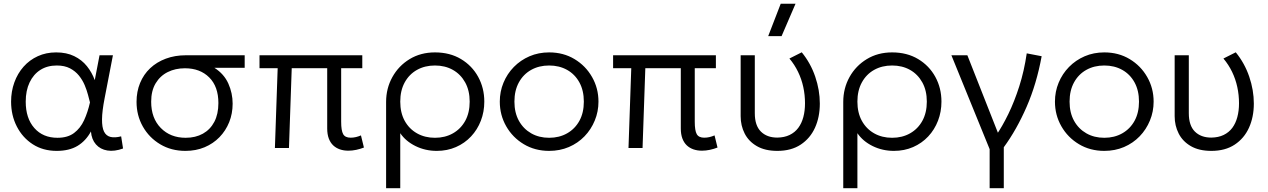

<svg xmlns="http://www.w3.org/2000/svg" viewBox="-20 -774 6632 1004"><path d="M276.5 15Q205 15 151.5 -19.5Q98 -54 68 -112.5Q38 -171 38 -242.5Q38 -296 55 -343Q72 -390 103.2 -425.2Q134.5 -460.5 177.8 -480.2Q221 -500 273.5 -500Q328 -500 368 -480.5Q408 -461 434.5 -428Q461 -395 475.5 -355L500.5 -485H570.5L527 -260Q514 -193.5 513.5 -150.8Q513 -108 524 -85.8Q535 -63.5 557.8 -58Q580.5 -52.5 613.5 -61L623.5 2.5Q578.5 19 541.5 13Q504.5 7 481.8 -18.8Q459 -44.5 455.5 -86.5Q429 -37.5 385.5 -11.2Q342 15 276.5 15ZM280.5 -53.5Q334 -53.5 367.2 -78.5Q400.5 -103.5 419.8 -145.5Q439 -187.5 450.5 -238.5Q446.5 -254 440.2 -278Q434 -302 422.8 -328.8Q411.5 -355.5 392.8 -378.8Q374 -402 345.8 -416.8Q317.5 -431.5 277 -431.5Q227.5 -431.5 191.2 -408.5Q155 -385.5 134.8 -343Q114.5 -300.5 114.5 -242.5Q114.5 -155.5 159.5 -104.5Q204.5 -53.5 280.5 -53.5Z M949.5 15Q875.5 15 817.8 -19.5Q760 -54 727 -112.2Q694 -170.5 694 -241.5Q694 -295 712.5 -340Q731 -385 765.2 -417.2Q799.5 -449.5 847 -467.2Q894.5 -485 952 -485H1259.5V-419.5H1101Q1151.5 -387.5 1174 -337.2Q1196.5 -287 1196.5 -232Q1196.5 -180 1178.5 -135.2Q1160.5 -90.5 1127.8 -56.8Q1095 -23 1049.8 -4Q1004.5 15 949.5 15ZM951 -53.5Q1002.5 -53.5 1041 -75Q1079.5 -96.5 1100.8 -137Q1122 -177.5 1122 -235Q1122 -321.5 1074 -369.2Q1026 -417 947 -417Q897 -417 857.2 -397.2Q817.5 -377.5 794 -338.5Q770.5 -299.5 770.5 -242Q770.5 -156 820.8 -104.8Q871 -53.5 951 -53.5Z M1801.5 14Q1777.5 14 1757.2 7Q1737 0 1722.2 -14Q1707.5 -28 1699.2 -50Q1691 -72 1691 -102.5V-417.5H1505.5L1491 0H1417.5L1432 -417.5H1337V-485H1874.5V-417.5H1764V-137.5Q1764 -91 1774.5 -72.5Q1785 -54 1813.5 -54Q1827.5 -54 1841.2 -57.2Q1855 -60.5 1867.5 -66L1883 -2.5Q1864 5 1843 9.5Q1822 14 1801.5 14Z M1999 210V-241Q1999 -312 2031.8 -371Q2064.5 -430 2122.2 -465Q2180 -500 2254.5 -500Q2332.5 -500 2390.5 -465.2Q2448.5 -430.5 2480.5 -372Q2512.5 -313.5 2512.5 -242.5Q2512.5 -189.5 2494.5 -142.8Q2476.5 -96 2443.2 -60.5Q2410 -25 2364.2 -5Q2318.5 15 2264 15Q2204 15 2152.8 -10.2Q2101.5 -35.5 2073 -77.5V210ZM2254.5 -53.5Q2307.5 -53.5 2348.5 -76.8Q2389.5 -100 2412.8 -142.2Q2436 -184.5 2436 -242.5Q2436 -300.5 2412.5 -343Q2389 -385.5 2348.2 -408.5Q2307.5 -431.5 2254.5 -431.5Q2201.5 -431.5 2160.5 -408.5Q2119.5 -385.5 2096.2 -343Q2073 -300.5 2073 -242.5Q2073 -184.5 2096.2 -142.2Q2119.5 -100 2160.5 -76.8Q2201.5 -53.5 2254.5 -53.5Z M2851.5 15Q2777.5 15 2719 -20Q2660.5 -55 2627 -113.8Q2593.5 -172.5 2593.5 -242.5Q2593.5 -295 2612.8 -341.5Q2632 -388 2667 -423.8Q2702 -459.5 2749 -479.8Q2796 -500 2851.5 -500Q2926 -500 2984.2 -465Q3042.5 -430 3076 -371.2Q3109.5 -312.5 3109.5 -242.5Q3109.5 -190.5 3090.2 -143.8Q3071 -97 3036.5 -61.2Q3002 -25.5 2954.8 -5.2Q2907.5 15 2851.5 15ZM2851.5 -53.5Q2904.5 -53.5 2945.5 -76.8Q2986.5 -100 3009.8 -142.2Q3033 -184.5 3033 -242.5Q3033 -300.5 3009.8 -343Q2986.5 -385.5 2945.5 -408.5Q2904.5 -431.5 2851.5 -431.5Q2798.5 -431.5 2757.5 -408.5Q2716.5 -385.5 2693.2 -343Q2670 -300.5 2670 -242.5Q2670 -184.5 2693.5 -142.2Q2717 -100 2757.8 -76.8Q2798.5 -53.5 2851.5 -53.5Z M3650.5 14Q3626.5 14 3606.2 7Q3586 0 3571.2 -14Q3556.5 -28 3548.2 -50Q3540 -72 3540 -102.5V-417.5H3354.5L3340 0H3266.5L3281 -417.5H3186V-485H3723.5V-417.5H3613V-137.5Q3613 -91 3623.5 -72.5Q3634 -54 3662.5 -54Q3676.5 -54 3690.2 -57.2Q3704 -60.5 3716.5 -66L3732 -2.5Q3713 5 3692 9.5Q3671 14 3650.5 14Z M4045 15Q3980.5 15 3937.8 -9.8Q3895 -34.5 3874 -75.8Q3853 -117 3853 -166.5V-485H3927V-182Q3927 -117.5 3958.8 -86Q3990.5 -54.5 4044.5 -54.5Q4081.5 -55 4109 -68.2Q4136.5 -81.5 4154.2 -105.2Q4172 -129 4180.8 -161.8Q4189.5 -194.5 4189.5 -234Q4189.5 -277.5 4180.5 -319Q4171.5 -360.5 4153.2 -398.2Q4135 -436 4108 -468L4172.5 -500.5Q4219 -443.5 4243 -373Q4267 -302.5 4267 -232.5Q4267 -162 4241.8 -106.2Q4216.5 -50.5 4167 -17.8Q4117.5 15 4045 15ZM3997 -585 4062.5 -754.5H4140L4067 -585Z M4389.5 210V-241Q4389.5 -312 4422.2 -371Q4455 -430 4512.8 -465Q4570.5 -500 4645 -500Q4723 -500 4781 -465.2Q4839 -430.5 4871 -372Q4903 -313.5 4903 -242.5Q4903 -189.5 4885 -142.8Q4867 -96 4833.8 -60.5Q4800.5 -25 4754.8 -5Q4709 15 4654.5 15Q4594.5 15 4543.2 -10.2Q4492 -35.5 4463.5 -77.5V210ZM4645 -53.5Q4698 -53.5 4739 -76.8Q4780 -100 4803.2 -142.2Q4826.5 -184.5 4826.5 -242.5Q4826.5 -300.5 4803 -343Q4779.5 -385.5 4738.8 -408.5Q4698 -431.5 4645 -431.5Q4592 -431.5 4551 -408.5Q4510 -385.5 4486.8 -343Q4463.5 -300.5 4463.5 -242.5Q4463.5 -184.5 4486.8 -142.2Q4510 -100 4551 -76.8Q4592 -53.5 4645 -53.5Z M5155 210V6L4955 -485H5038.5L5207 -57.5L5187 -63Q5221 -112.5 5252.8 -177.8Q5284.5 -243 5310 -322.8Q5335.5 -402.5 5349 -495L5427 -480Q5400.5 -335 5348.2 -215.2Q5296 -95.5 5229 -4V210Z M5754.5 15Q5680.5 15 5622 -20Q5563.5 -55 5530 -113.8Q5496.5 -172.5 5496.5 -242.5Q5496.5 -295 5515.8 -341.5Q5535 -388 5570 -423.8Q5605 -459.5 5652 -479.8Q5699 -500 5754.5 -500Q5829 -500 5887.2 -465Q5945.5 -430 5979 -371.2Q6012.5 -312.5 6012.5 -242.5Q6012.5 -190.5 5993.2 -143.8Q5974 -97 5939.5 -61.2Q5905 -25.5 5857.8 -5.2Q5810.5 15 5754.5 15ZM5754.5 -53.5Q5807.5 -53.5 5848.5 -76.8Q5889.5 -100 5912.8 -142.2Q5936 -184.5 5936 -242.5Q5936 -300.5 5912.8 -343Q5889.5 -385.5 5848.5 -408.5Q5807.5 -431.5 5754.5 -431.5Q5701.5 -431.5 5660.5 -408.5Q5619.5 -385.5 5596.2 -343Q5573 -300.5 5573 -242.5Q5573 -184.5 5596.5 -142.2Q5620 -100 5660.8 -76.8Q5701.5 -53.5 5754.5 -53.5Z M6314.5 15Q6250 15 6207.2 -9.8Q6164.5 -34.5 6143.5 -75.8Q6122.5 -117 6122.5 -166.5V-485H6196.5V-182Q6196.5 -117.5 6228.2 -86Q6260 -54.5 6314 -54.5Q6351 -55 6378.5 -68.2Q6406 -81.5 6423.8 -105.2Q6441.5 -129 6450.2 -161.8Q6459 -194.5 6459 -234Q6459 -277.5 6450 -319Q6441 -360.5 6422.8 -398.2Q6404.5 -436 6377.5 -468L6442 -500.5Q6488.5 -443.5 6512.5 -373Q6536.5 -302.5 6536.5 -232.5Q6536.5 -162 6511.2 -106.2Q6486 -50.5 6436.5 -17.8Q6387 15 6314.5 15Z"/></svg>

Font: Geologica Cursive ExtraLight
Style: Regular
Weight: 250
Designer: Sindre Bremnes, Frode Helland
Foundry: Monokrom Skriftforlag AS
Version: Version 1.010;gftools[0.9.28]